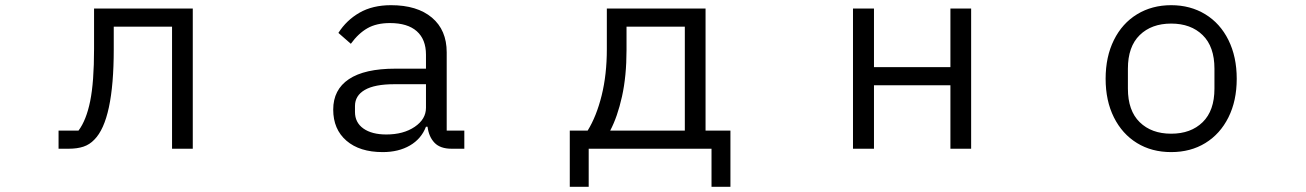

<svg xmlns="http://www.w3.org/2000/svg" viewBox="-20 -574 5040 741"><path d="M206 0V-70H283Q313 -110 328 -183.5Q343 -257 343 -386V-541H724V0H644V-471H419V-384Q419 -110 344 -35Q326 -16 302 -8Q278 0 245 0Z M1266 -151Q1266 -228 1326.5 -268.5Q1387 -309 1506 -309H1624V-363Q1624 -422 1588.5 -453.5Q1553 -485 1485 -485Q1433 -485 1398 -465Q1363 -445 1334 -405L1286 -447Q1317 -496 1367.5 -525Q1418 -554 1489 -554Q1590 -554 1647 -506Q1704 -458 1704 -372V-70H1772V0H1723Q1679 0 1657 -23Q1635 -46 1630 -85H1624Q1606 -38 1562 -12.5Q1518 13 1457 13Q1368 13 1317 -31Q1266 -75 1266 -151ZM1624 -158V-249H1502Q1426 -249 1388 -227Q1350 -205 1350 -165V-142Q1350 -101 1382.5 -78Q1415 -55 1471 -55Q1537 -55 1580.5 -84.5Q1624 -114 1624 -158Z M2179 147V-70H2248Q2282 -125 2302 -205.5Q2322 -286 2322 -384V-541H2703V-70H2799V147H2726V0H2252V147ZM2623 -70V-471H2398V-381Q2398 -280 2380.5 -201.5Q2363 -123 2335 -70Z M3353 0H3272V-541H3353V-315H3648V-541H3728V0H3648V-245H3353Z M4247 -270Q4247 -355 4279 -419.5Q4311 -484 4368.5 -519Q4426 -554 4500 -554Q4574 -554 4631.5 -519Q4689 -484 4721 -419.5Q4753 -355 4753 -270Q4753 -185 4721 -121Q4689 -57 4632 -22Q4575 13 4500 13Q4425 13 4368 -22Q4311 -57 4279 -121Q4247 -185 4247 -270ZM4667 -232V-309Q4667 -394 4621.5 -438.5Q4576 -483 4500 -483Q4424 -483 4378.5 -438.5Q4333 -394 4333 -309V-232Q4333 -147 4378.5 -102.5Q4424 -58 4500 -58Q4576 -58 4621.5 -102.5Q4667 -147 4667 -232Z"/></svg>

Font: IBM Plex Sans JP
Style: Regular
Weight: 400
Designer: Mike Abbink; Paul van der Laan; Pieter van Rosmalen; Wujin Sim; Yejin Wi; Jinhee Kim; Boomi Park; Yona Kim; Kichan Ma
Foundry: Sandoll Inc.
Version: Version 1.001